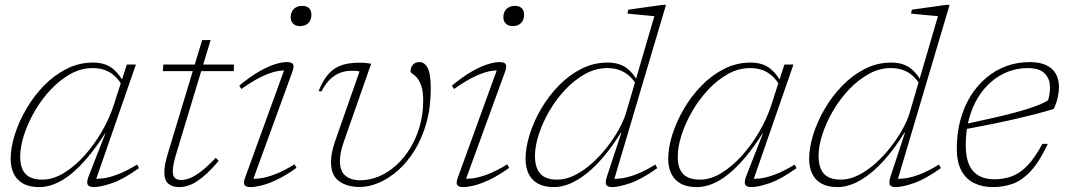

<svg xmlns="http://www.w3.org/2000/svg" viewBox="-20 -754 4364 784"><path d="M343 -37 410.5 -209.5H409Q372.5 -152 337.2 -110.5Q302 -69 268.5 -42.2Q235 -15.5 203 -2.8Q171 10 140.5 10Q99.5 10 73.8 -4.8Q48 -19.5 35.8 -45.5Q23.5 -71.5 23.5 -105Q23.5 -150.5 40.2 -203.8Q57 -257 87.2 -309Q117.5 -361 159.2 -404Q201 -447 251.8 -472.8Q302.5 -498.5 359.5 -498.5Q410.5 -498.5 441.5 -472.8Q472.5 -447 491 -404.5L483.5 -396Q463.5 -435.5 432.5 -455.8Q401.5 -476 358 -476Q311 -476 267.5 -451.8Q224 -427.5 186.8 -387.8Q149.5 -348 121.8 -300Q94 -252 78.2 -203.5Q62.5 -155 62.5 -114Q62.5 -66.5 84.5 -43.5Q106.5 -20.5 153 -20.5Q196.5 -20.5 240.8 -47.5Q285 -74.5 324.8 -118.8Q364.5 -163 395.8 -217Q427 -271 444.5 -325L475.5 -421.5L498 -490.5H535L367.5 -8L357 -24.5Q376.5 -22.5 401.5 -25.8Q426.5 -29 460.5 -41.8Q494.5 -54.5 540 -82L547.5 -67.5Q482.5 -21 435.8 -5.5Q389 10 364 10Q342 10 337.5 -1.2Q333 -12.5 343 -37Z M645 -463.5 647 -490.5H935.5L934.5 -463.5ZM698 -121Q694 -106.5 691 -94.2Q688 -82 686.8 -72.8Q685.5 -63.5 685.5 -55.5Q685.5 -35 694.5 -27Q703.5 -19 719.5 -19Q736.5 -19 756 -26.8Q775.5 -34.5 801 -54Q826.5 -73.5 861 -109.5L873 -97Q847.5 -67 825.8 -46.8Q804 -26.5 784.8 -14Q765.5 -1.5 747.5 4.2Q729.5 10 711 10Q685.5 10 668.2 -3.2Q651 -16.5 651 -51Q651 -65 654.2 -82.8Q657.5 -100.5 664 -122.5L805.5 -590.5H840Z M981 -29 1145 -480.5 1156.5 -466Q1135.5 -468 1109.2 -462.8Q1083 -457.5 1048 -440.8Q1013 -424 965.5 -390.5L957 -404.5Q1002.5 -442 1039.8 -463Q1077 -484 1104.8 -492.2Q1132.5 -500.5 1149.5 -500.5Q1172 -500.5 1176.8 -491.5Q1181.5 -482.5 1174 -461.5L1008.5 -7L996.5 -24.5Q1016 -22.5 1041.8 -25.8Q1067.5 -29 1102.2 -42Q1137 -55 1183 -83L1190.5 -68.5Q1146.5 -37 1110.2 -20Q1074 -3 1047 3.5Q1020 10 1003.5 10Q984 10 978.5 1.2Q973 -7.5 981 -29ZM1167 -683.5Q1167 -698 1172.8 -708.2Q1178.5 -718.5 1189.2 -724.2Q1200 -730 1214 -730Q1232 -730 1241.8 -720.8Q1251.5 -711.5 1251.5 -694Q1251.5 -680 1246 -669.5Q1240.5 -659 1230 -653.2Q1219.5 -647.5 1204.5 -647.5Q1187.5 -647.5 1177.2 -657.2Q1167 -667 1167 -683.5Z M1739 -391Q1739 -315 1721 -251.8Q1703 -188.5 1673 -140Q1643 -91.5 1605.2 -58.2Q1567.5 -25 1527.2 -7.8Q1487 9.5 1449.5 9.5Q1396 9.5 1363.8 -14.8Q1331.5 -39 1331.5 -92Q1331.5 -129 1348.5 -178L1448 -462Q1442 -464 1433.2 -464.5Q1424.5 -465 1416 -465Q1388 -465 1365.2 -455.2Q1342.5 -445.5 1324.5 -426.8Q1306.5 -408 1292.5 -380.5L1281 -382Q1295 -417.5 1312.2 -440.5Q1329.5 -463.5 1350.2 -476Q1371 -488.5 1395.2 -493.2Q1419.5 -498 1448 -498Q1456 -498 1465 -497.5Q1474 -497 1482.2 -496Q1490.5 -495 1495.5 -493.5L1384 -175.5Q1375.5 -151.5 1371.8 -131.8Q1368 -112 1368 -96Q1368 -55 1390.5 -36.5Q1413 -18 1451 -18Q1490.5 -18 1528.2 -34Q1566 -50 1598.5 -79.8Q1631 -109.5 1655.5 -149.8Q1680 -190 1694 -239Q1708 -288 1708 -342.5Q1708 -381.5 1700.2 -403.5Q1692.5 -425.5 1682.2 -436.8Q1672 -448 1664.2 -453Q1656.5 -458 1656.5 -462.5Q1656.5 -479 1666.2 -489.8Q1676 -500.5 1692.5 -500.5Q1714 -500.5 1726.5 -476.5Q1739 -452.5 1739 -391Z M1849.5 -29 2013.5 -480.5 2025 -466Q2004 -468 1977.8 -462.8Q1951.5 -457.5 1916.5 -440.8Q1881.5 -424 1834 -390.5L1825.5 -404.5Q1871 -442 1908.2 -463Q1945.5 -484 1973.2 -492.2Q2001 -500.5 2018 -500.5Q2040.5 -500.5 2045.2 -491.5Q2050 -482.5 2042.5 -461.5L1877 -7L1865 -24.5Q1884.5 -22.5 1910.2 -25.8Q1936 -29 1970.8 -42Q2005.5 -55 2051.5 -83L2059 -68.5Q2015 -37 1978.8 -20Q1942.5 -3 1915.5 3.5Q1888.5 10 1872 10Q1852.5 10 1847 1.2Q1841.5 -7.5 1849.5 -29ZM2035.5 -683.5Q2035.5 -698 2041.2 -708.2Q2047 -718.5 2057.8 -724.2Q2068.5 -730 2082.5 -730Q2100.5 -730 2110.2 -720.8Q2120 -711.5 2120 -694Q2120 -680 2114.5 -669.5Q2109 -659 2098.5 -653.2Q2088 -647.5 2073 -647.5Q2056 -647.5 2045.8 -657.2Q2035.5 -667 2035.5 -683.5Z M2585.5 -396Q2565 -435.5 2534 -455.8Q2503 -476 2459.5 -476Q2412.5 -476 2369 -451.8Q2325.5 -427.5 2288.2 -388Q2251 -348.5 2223.2 -300.8Q2195.5 -253 2180 -205.2Q2164.5 -157.5 2164.5 -117.5Q2164.5 -68.5 2186.5 -44.5Q2208.5 -20.5 2255 -20.5Q2291 -20.5 2327.2 -38.8Q2363.5 -57 2397.2 -87.2Q2431 -117.5 2459.2 -153.8Q2487.5 -190 2507.5 -226.5Q2527.5 -263 2536.5 -293.5L2652 -688Q2643 -689 2622 -690.8Q2601 -692.5 2578.8 -694.8Q2556.5 -697 2542 -698.5L2545.5 -714.5L2685 -734H2699.5L2484 -8L2473.5 -24.5Q2493 -22.5 2518 -25.8Q2543 -29 2577 -41.8Q2611 -54.5 2656 -82L2664 -67.5Q2598.5 -21 2551.8 -5.5Q2505 10 2480.5 10Q2458.5 10 2454.8 -1Q2451 -12 2459.5 -37L2517.5 -212.5H2515.5Q2479.5 -155 2443.5 -112.8Q2407.5 -70.5 2372.8 -43.5Q2338 -16.5 2305.2 -3.2Q2272.5 10 2242 10Q2201.5 10 2175.8 -4.8Q2150 -19.5 2138 -45.5Q2126 -71.5 2126 -105Q2126 -150.5 2142.5 -203.8Q2159 -257 2189.2 -309Q2219.5 -361 2261.2 -404Q2303 -447 2353.5 -472.8Q2404 -498.5 2461 -498.5Q2512 -498.5 2543 -472.8Q2574 -447 2592.5 -404.5Z M3028 -37 3095.5 -209.5H3094Q3057.5 -152 3022.2 -110.5Q2987 -69 2953.5 -42.2Q2920 -15.5 2888 -2.8Q2856 10 2825.5 10Q2784.5 10 2758.8 -4.8Q2733 -19.5 2720.8 -45.5Q2708.5 -71.5 2708.5 -105Q2708.5 -150.5 2725.2 -203.8Q2742 -257 2772.2 -309Q2802.5 -361 2844.2 -404Q2886 -447 2936.8 -472.8Q2987.5 -498.5 3044.5 -498.5Q3095.5 -498.5 3126.5 -472.8Q3157.5 -447 3176 -404.5L3168.5 -396Q3148.5 -435.5 3117.5 -455.8Q3086.5 -476 3043 -476Q2996 -476 2952.5 -451.8Q2909 -427.5 2871.8 -387.8Q2834.5 -348 2806.8 -300Q2779 -252 2763.2 -203.5Q2747.5 -155 2747.5 -114Q2747.5 -66.5 2769.5 -43.5Q2791.5 -20.5 2838 -20.5Q2881.5 -20.5 2925.8 -47.5Q2970 -74.5 3009.8 -118.8Q3049.5 -163 3080.8 -217Q3112 -271 3129.5 -325L3160.5 -421.5L3183 -490.5H3220L3052.5 -8L3042 -24.5Q3061.5 -22.5 3086.5 -25.8Q3111.5 -29 3145.5 -41.8Q3179.5 -54.5 3225 -82L3232.5 -67.5Q3167.5 -21 3120.8 -5.5Q3074 10 3049 10Q3027 10 3022.5 -1.2Q3018 -12.5 3028 -37Z M3743.5 -396Q3723 -435.5 3692 -455.8Q3661 -476 3617.5 -476Q3570.5 -476 3527 -451.8Q3483.5 -427.5 3446.2 -388Q3409 -348.5 3381.2 -300.8Q3353.5 -253 3338 -205.2Q3322.5 -157.5 3322.5 -117.5Q3322.5 -68.5 3344.5 -44.5Q3366.5 -20.5 3413 -20.5Q3449 -20.5 3485.2 -38.8Q3521.5 -57 3555.2 -87.2Q3589 -117.5 3617.2 -153.8Q3645.5 -190 3665.5 -226.5Q3685.5 -263 3694.5 -293.5L3810 -688Q3801 -689 3780 -690.8Q3759 -692.5 3736.8 -694.8Q3714.5 -697 3700 -698.5L3703.5 -714.5L3843 -734H3857.5L3642 -8L3631.5 -24.5Q3651 -22.5 3676 -25.8Q3701 -29 3735 -41.8Q3769 -54.5 3814 -82L3822 -67.5Q3756.5 -21 3709.8 -5.5Q3663 10 3638.5 10Q3616.5 10 3612.8 -1Q3609 -12 3617.5 -37L3675.5 -212.5H3673.5Q3637.5 -155 3601.5 -112.8Q3565.5 -70.5 3530.8 -43.5Q3496 -16.5 3463.2 -3.2Q3430.5 10 3400 10Q3359.5 10 3333.8 -4.8Q3308 -19.5 3296 -45.5Q3284 -71.5 3284 -105Q3284 -150.5 3300.5 -203.8Q3317 -257 3347.2 -309Q3377.5 -361 3419.2 -404Q3461 -447 3511.5 -472.8Q3562 -498.5 3619 -498.5Q3670 -498.5 3701 -472.8Q3732 -447 3750.5 -404.5Z M4176 -476Q4135.5 -476 4098 -462Q4060.5 -448 4028.8 -421Q3997 -394 3973.5 -355.8Q3950 -317.5 3936.8 -268.5Q3923.5 -219.5 3923.5 -162Q3923.5 -89.5 3953.2 -55.8Q3983 -22 4039.5 -22Q4079 -22 4112 -34.2Q4145 -46.5 4175.2 -77.8Q4205.5 -109 4236.5 -166.5H4258.5Q4224.5 -94 4189.2 -55.8Q4154 -17.5 4115.8 -3.8Q4077.5 10 4033.5 10Q3991.5 10 3958 -6.2Q3924.5 -22.5 3905.8 -57Q3887 -91.5 3887 -147Q3887 -210 3901.5 -264Q3916 -318 3943 -361.5Q3970 -405 4007 -436.2Q4044 -467.5 4089 -484Q4134 -500.5 4185 -500.5Q4224.5 -500.5 4250.8 -488.5Q4277 -476.5 4290.5 -453.8Q4304 -431 4304 -399Q4304 -379 4299 -356.2Q4294 -333.5 4283 -309.5Q4248.5 -298.5 4209.8 -288.5Q4171 -278.5 4127.8 -268.5Q4084.5 -258.5 4034 -248.2Q3983.5 -238 3924.5 -227L3924 -248Q3985.5 -261 4033.2 -272Q4081 -283 4117.2 -292.5Q4153.5 -302 4180.2 -310.8Q4207 -319.5 4226.2 -327.5Q4245.5 -335.5 4259.5 -344Q4270 -379 4266.8 -409Q4263.5 -439 4242 -457.5Q4220.5 -476 4176 -476Z"/></svg>

Font: Newsreader 9pt ExtraLight
Style: Italic
Weight: 250
Italic angle: -17°
Designer: Hugues Gentile
Foundry: Production Type
Version: Version 1.003